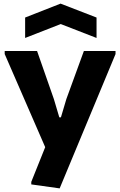

<svg xmlns="http://www.w3.org/2000/svg" viewBox="-20 -822 665 1062"><path d="M153 198V184L230 -8L6 -523V-540H185L278 -274L308 -173H317L347 -274L444 -540H619V-523L310 220ZM119 -725 315 -802 514 -725V-612L316 -689L119 -612Z"/></svg>

Font: Encode Sans Normal
Style: Bold
Weight: 700
Designer: Pablo Impallari, Andres Torresi
Foundry: Pablo Impallari, Andres Torresi
Version: Version 1.000; ttfautohint (v1.00) -l 8 -r 50 -G 200 -x 14 -